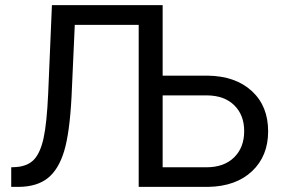

<svg xmlns="http://www.w3.org/2000/svg" viewBox="-20 -731 1111 751"><path d="M616.2 -710.9V-435.1H792.5Q900.9 -433.6 964.8 -375Q1028.8 -316.4 1028.8 -217.3Q1028.8 -120.6 965.8 -61.3Q902.8 -2 794.4 0H522.5V-633.8H272.5L259.8 -352.1Q252.4 -210.4 230.7 -139.2Q209 -67.9 167 -34.4Q125 -1 54.7 0H23.9V-76.7L43.5 -77.6Q88.9 -81.1 113.3 -107.2Q137.7 -133.3 150.4 -190.4Q163.1 -247.6 168.5 -366.2L183.1 -710.9ZM616.2 -357.9V-76.7H787.6Q856 -76.7 895.5 -115.2Q935.1 -153.8 935.1 -218.3Q935.1 -280.8 896.7 -318.8Q858.4 -356.9 791 -357.9Z"/></svg>

Font: Roboto-ThirdPerson-AD3FC
Style: ThirdPerson-AD3FC
Weight: 400
Designer: Google
Version: Version 2.137; 2017